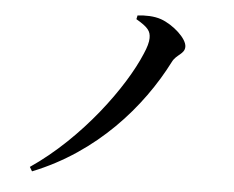

<svg xmlns="http://www.w3.org/2000/svg" viewBox="-54 -800 1108 908"><g transform="rotate(5 500.0 -346.0)"><path d="M559 -716C617 -682 629 -665 629 -632C629 -613 622 -588 608 -556C540 -393 352 -135 118 24L130 44C427 -74 631 -307 744 -530C762 -566 801 -571 801 -606C801 -645 734 -705 675 -726C640 -738 599 -738 563 -734Z"/></g></svg>

Font: Noto Serif CJK HK
Style: Bold
Weight: 700
Designer: Ryoko NISHIZUKA 西塚涼子 (kana & ideographs); Frank Grießhammer (Latin, Greek & Cyrillic); Wenlong ZHANG 张文龙 (bopomofo); San
Foundry: Adobe
Version: Version 2.001;hotconv 1.1.0;makeotfexe 2.6.0